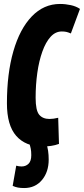

<svg xmlns="http://www.w3.org/2000/svg" viewBox="-20 -730 424 970"><path d="M194 10Q109 10 62 -43.5Q15 -97 15 -208Q15 -358 47.5 -471Q80 -584 140.5 -647Q201 -710 283 -710Q311 -710 338 -704Q365 -698 384 -685L338 -561Q324 -567 314.5 -569Q305 -571 292 -571Q260 -571 235.5 -544Q211 -517 194 -469.5Q177 -422 168.5 -362Q160 -302 160 -236Q160 -172 178 -150.5Q196 -129 230 -129Q250 -129 274 -135L278 -3Q259 4 238.5 7Q218 10 194 10ZM44 209 62 107Q76 111 89 111Q110 111 124 97.5Q138 84 138 54Q138 35 135.5 22Q133 9 128 -6L213 -7Q220 11 223 32Q226 53 226 76Q226 139 192 179.5Q158 220 102 220Q84 220 70.5 217.5Q57 215 44 209Z"/></svg>

Font: Georama ExtraCondensed ExtraBold
Style: Italic
Weight: 800
Width: 2
Italic angle: -9°
Designer: Jean-Baptiste Levee
Foundry: Production Type
Version: Version 1.000